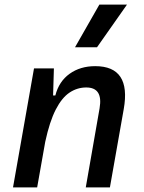

<svg xmlns="http://www.w3.org/2000/svg" viewBox="-20 -815 626 835"><path d="M36.6 0 127.9 -517.6H214.4L210.9 -399.9H220.7Q236.3 -460.9 282.7 -494.1Q329.1 -527.3 394 -527.3Q551.3 -527.3 518.1 -340.3L458 0H353L413.1 -344.2Q428.7 -434.6 355 -434.6Q315.9 -434.6 282.5 -412.4Q249 -390.1 222.4 -338.4Q195.8 -286.6 176.8 -198.7L141.6 0ZM306.2 -609.4 412.1 -794.9H532.2L401.9 -609.4Z"/></svg>

Font: Cascadia Mono
Style: Italic
Weight: 400
Italic angle: -10°
Monospace: yes
Designer: Aaron Bell
Foundry: Saja Typeworks
Version: Version 2404.023; ttfautohint (v1.8.4)